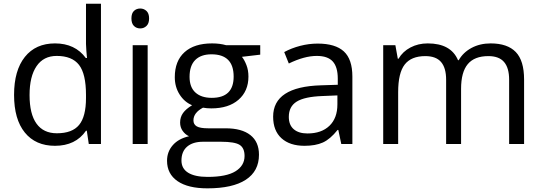

<svg xmlns="http://www.w3.org/2000/svg" viewBox="-20 -780 2940 1040"><path d="M450.2 -71.8H445.8Q389.6 9.8 277.8 9.8Q172.9 9.8 114.5 -62Q56.2 -133.8 56.2 -266.1Q56.2 -398.4 114.7 -471.7Q173.3 -544.9 277.8 -544.9Q386.7 -544.9 444.8 -465.8H451.2L447.8 -504.4L445.8 -542V-759.8H526.9V0H460.9ZM288.1 -58.1Q371.1 -58.1 408.4 -103.3Q445.8 -148.4 445.8 -249V-266.1Q445.8 -379.9 408 -428.5Q370.1 -477.1 287.1 -477.1Q215.8 -477.1 178 -421.6Q140.1 -366.2 140.1 -265.1Q140.1 -162.6 177.7 -110.4Q215.3 -58.1 288.1 -58.1Z M779.8 0H698.7V-535.2H779.8ZM691.9 -680.2Q691.9 -708 705.6 -720.9Q719.2 -733.9 739.7 -733.9Q759.3 -733.9 773.4 -720.7Q787.6 -707.5 787.6 -680.2Q787.6 -652.8 773.4 -639.4Q759.3 -626 739.7 -626Q719.2 -626 705.6 -639.4Q691.9 -652.8 691.9 -680.2Z M1389.6 -535.2V-483.9L1290.5 -472.2Q1304.2 -455.1 1314.9 -427.5Q1325.7 -399.9 1325.7 -365.2Q1325.7 -286.6 1272 -239.7Q1218.3 -192.9 1124.5 -192.9Q1100.6 -192.9 1079.6 -196.8Q1027.8 -169.4 1027.8 -127.9Q1027.8 -106 1045.9 -95.5Q1064 -85 1107.9 -85H1202.6Q1289.6 -85 1336.2 -48.3Q1382.8 -11.7 1382.8 58.1Q1382.8 147 1311.5 193.6Q1240.2 240.2 1103.5 240.2Q998.5 240.2 941.7 201.2Q884.8 162.1 884.8 90.8Q884.8 42 916 6.3Q947.3 -29.3 1003.9 -42Q983.4 -51.3 969.5 -70.8Q955.6 -90.3 955.6 -116.2Q955.6 -145.5 971.2 -167.5Q986.8 -189.5 1020.5 -210Q979 -227.1 952.9 -268.1Q926.8 -309.1 926.8 -361.8Q926.8 -449.7 979.5 -497.3Q1032.2 -544.9 1128.9 -544.9Q1170.9 -544.9 1204.6 -535.2ZM962.9 89.8Q962.9 133.3 999.5 155.8Q1036.1 178.2 1104.5 178.2Q1206.5 178.2 1255.6 147.7Q1304.7 117.2 1304.7 64.9Q1304.7 21.5 1277.8 4.6Q1251 -12.2 1176.8 -12.2H1079.6Q1024.4 -12.2 993.7 14.2Q962.9 40.5 962.9 89.8ZM1006.8 -363.8Q1006.8 -307.6 1038.6 -278.8Q1070.3 -250 1127 -250Q1245.6 -250 1245.6 -365.2Q1245.6 -485.8 1125.5 -485.8Q1068.4 -485.8 1037.6 -455.1Q1006.8 -424.3 1006.8 -363.8Z M1828.6 0 1812.5 -76.2H1808.6Q1768.6 -25.9 1728.8 -8.1Q1689 9.8 1629.4 9.8Q1549.8 9.8 1504.6 -31.2Q1459.5 -72.3 1459.5 -147.9Q1459.5 -310.1 1718.8 -317.9L1809.6 -320.8V-354Q1809.6 -417 1782.5 -447Q1755.4 -477.1 1695.8 -477.1Q1628.9 -477.1 1544.4 -436L1519.5 -498Q1559.1 -519.5 1606.2 -531.7Q1653.3 -543.9 1700.7 -543.9Q1796.4 -543.9 1842.5 -501.5Q1888.7 -459 1888.7 -365.2V0ZM1645.5 -57.1Q1721.2 -57.1 1764.4 -98.6Q1807.6 -140.1 1807.6 -214.8V-263.2L1726.6 -259.8Q1629.9 -256.3 1587.2 -229.7Q1544.4 -203.1 1544.4 -147Q1544.4 -103 1571 -80.1Q1597.7 -57.1 1645.5 -57.1Z M2737.8 0V-348.1Q2737.8 -412.1 2710.4 -444.1Q2683.1 -476.1 2625.5 -476.1Q2549.8 -476.1 2513.7 -432.6Q2477.5 -389.2 2477.5 -298.8V0H2396.5V-348.1Q2396.5 -412.1 2369.1 -444.1Q2341.8 -476.1 2283.7 -476.1Q2207.5 -476.1 2172.1 -430.4Q2136.7 -384.8 2136.7 -280.8V0H2055.7V-535.2H2121.6L2134.8 -461.9H2138.7Q2161.6 -501 2203.4 -522.9Q2245.1 -544.9 2296.9 -544.9Q2422.4 -544.9 2460.9 -454.1H2464.8Q2488.8 -496.1 2534.2 -520.5Q2579.6 -544.9 2637.7 -544.9Q2728.5 -544.9 2773.7 -498.3Q2818.8 -451.7 2818.8 -349.1V0Z"/></svg>

Font: f02537652
Style: Regular
Weight: 400
Foundry: Ascender Corporation
Version: Version 1.10